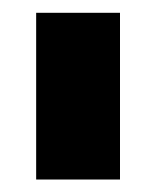

<svg xmlns="http://www.w3.org/2000/svg" viewBox="-20 -695 244 300"><path d="M36.5 -414.5H167.5V-675H36.5Z"/></svg>

Font: Anybody Expanded
Style: Bold
Weight: 700
Width: 7
Designer: Tyler Finck
Foundry: Etcetera Type Company
Version: Version 1.113;gftools[0.9.25]